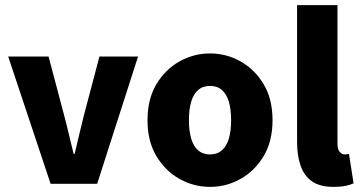

<svg xmlns="http://www.w3.org/2000/svg" viewBox="-20 -719 1411 751"><path d="M178 0 12 -498H170L230 -271Q240 -234 249 -195.5Q258 -157 268 -117H272Q281 -157 290.5 -195.5Q300 -234 309 -271L369 -498H520L360 0Z M802 12Q738 12 682.5 -19Q627 -50 592 -108Q557 -166 557 -249Q557 -332 592 -390Q627 -448 682.5 -479Q738 -510 802 -510Q865 -510 920.5 -479Q976 -448 1011 -390Q1046 -332 1046 -249Q1046 -166 1011 -108Q976 -50 920.5 -19Q865 12 802 12ZM802 -115Q830 -115 848.5 -131.5Q867 -148 875.5 -178Q884 -208 884 -249Q884 -290 875.5 -320Q867 -350 848.5 -366.5Q830 -383 802 -383Q773 -383 754.5 -366.5Q736 -350 727.5 -320Q719 -290 719 -249Q719 -208 727.5 -178Q736 -148 754.5 -131.5Q773 -115 802 -115Z M1285 12Q1231 12 1200 -10Q1169 -32 1155.5 -71.5Q1142 -111 1142 -164V-699H1300V-158Q1300 -134 1309 -124.5Q1318 -115 1327 -115Q1332 -115 1335.5 -115.5Q1339 -116 1345 -117L1363 -2Q1351 4 1331.5 8Q1312 12 1285 12Z"/></svg>

Font: Mada ExtraBold
Style: Regular
Weight: 800
Designer: Khaled Hosny
Version: Version 1.5